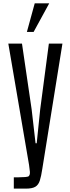

<svg xmlns="http://www.w3.org/2000/svg" viewBox="-20 -988 409 1126"><path d="M61 118.2V51.8H89.8Q110.8 51.8 127.9 50.3Q145 48.8 148.9 44.9Q156.7 36.6 155.3 19.3Q153.8 2 150.4 -20.5L28.8 -732.4H108.9L165.5 -347.2L188.5 -147.9H195.3L215.8 -347.2L266.6 -732.4H346.2L228 2.9Q221.7 45.4 213.6 70.8Q205.6 96.2 187.3 107.2Q168.9 118.2 131.8 118.2ZM137.7 -800.8 183.6 -968.3H268.6L177.2 -800.8Z"/></svg>

Font: Antonio ExtraLight
Style: Regular
Weight: 250
Designer: Vernon Adams
Foundry: Vernon Adams
Version: Version 1.002